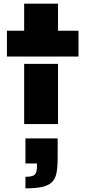

<svg xmlns="http://www.w3.org/2000/svg" viewBox="-20 -678 467 1049"><path d="M18 -510H112V-658H297V-510H409V-369H18ZM112 -329H297V0H112ZM119 288Q159 288 171 275Q177 268 179.5 257Q182 246 182 228V215H119V78H295V180Q295 234 289 265.5Q283 297 266 315Q248 334 213.5 342.5Q179 351 119 351Z"/></svg>

Font: Saira Stencil One
Style: Regular
Weight: 400
Designer: Hector Gatti with collaboration of the Omnibus-Type team
Foundry: Omnibus-Type
Version: Version 1.004